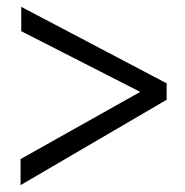

<svg xmlns="http://www.w3.org/2000/svg" viewBox="-20 -587 540 560"><path d="M40 -47V-123L389 -319L42 -496V-567L466 -344V-296Z"/></svg>

Font: Ligconsolata
Style: Regular
Weight: 400
Monospace: yes
Designer: Raph Levien, Cyreal, Brenton Simpson
Foundry: Raph Levien, Cyreal, Google
Version: Version 3.001; ttfautohint (v1.8.2.53-6de2)